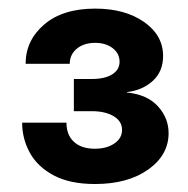

<svg xmlns="http://www.w3.org/2000/svg" viewBox="-20 -853 448 457"><path d="M206.1 -415Q146.5 -415 107.9 -435.5Q69.3 -456.1 51 -489.5Q32.7 -522.9 32.7 -561H138.2Q138.2 -531.7 156 -515.4Q173.8 -499 205.6 -499Q233.9 -499 252.2 -511.5Q270.5 -523.9 270.5 -543.9Q270.5 -564.5 250.5 -576.4Q230.5 -588.4 198.2 -588.4H155.8V-665H198.2Q229.5 -665 247.1 -676Q264.6 -687 264.6 -706.1Q264.6 -725.6 248.3 -738.3Q231.9 -751 206.5 -751Q179.7 -751 162.8 -737.1Q146 -723.1 146 -701.2H41Q41 -756.8 85.2 -794.7Q129.4 -832.5 206.5 -832.5Q277.3 -832.5 322.8 -800.8Q368.2 -769 368.2 -719.7Q368.2 -683.1 343.8 -660.6Q319.3 -638.2 282.2 -633.8V-632.8Q330.6 -627.9 356 -599.9Q381.3 -571.8 381.3 -536.1Q381.3 -483.9 332.8 -449.5Q284.2 -415 206.1 -415Z"/></svg>

Font: Inter Display
Style: Bold
Weight: 700
Designer: Rasmus Andersson
Foundry: rsms
Version: Version 4.001;git-9221beed3